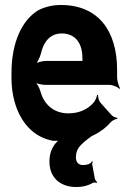

<svg xmlns="http://www.w3.org/2000/svg" viewBox="-20 -558 518 769"><path d="M224 -538C191 -538 162 -531 135 -518C69 -479 26 -390 26 -265V-246C26 -213 30 -181 38 -152C61 -68 114 -8 193 6H220L219 2C213 4 205 13 200 19C186 38 178 60 178 89C178 155 223 191 285 191C314 191 336 184 353 174C357 172 364 173 367 175L369 171C366 169 361 162 360 158L349 99C349 96 351 92 352 90L348 88C344 99 327 103 313 103C294 103 284 92 284 71C284 54 290 38 302 25C313 13 329 0 349 -14L350 -17L351 -13C351 -13 353 -16 354 -16C383 -30 406 -48 425 -70C431 -76 444 -82 450 -82V-86C444 -86 430 -92 425 -99L383 -146C376 -154 372 -169 373 -177L369 -178C368 -170 361 -153 354 -146C331 -120 297 -104 254 -104C195 -104 156 -140 142 -192C138 -206 127 -226 119 -233L118 -229C126 -223 148 -218 163 -218H419C432 -218 452 -209 459 -202L461 -204C456 -212 449 -234 449 -248V-278C449 -434 374 -538 224 -538ZM310 -326V-320C310 -317 310 -311 312 -310L314 -312C313 -314 308 -314 305 -314H165C150 -314 127 -308 118 -301L120 -297C129 -305 140 -328 144 -344C154 -389 180 -424 227 -424C280 -424 310 -387 310 -326Z"/></svg>

Font: Asimov
Style: EdgeExtreme
Weight: 500
Designer: Google
Version: Version 2.000980: 2014